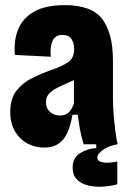

<svg xmlns="http://www.w3.org/2000/svg" viewBox="-20 -562 506 748"><path d="M152 13Q117 13 87 -3Q57 -19 38.5 -50Q20 -81 20 -126Q20 -178 44.5 -209Q69 -240 105.5 -258Q142 -276 179 -289Q220 -303 244.5 -319Q269 -335 269 -371Q269 -392 259 -409Q249 -426 223 -426Q195 -426 184.5 -402.5Q174 -379 178 -341L38 -348Q33 -403 50.5 -447Q68 -491 112.5 -516.5Q157 -542 232 -542Q338 -542 379 -487Q420 -432 420 -327V-177Q420 -151 422.5 -118.5Q425 -86 429 -54.5Q433 -23 438 0H306Q296 -33 291.5 -58.5Q287 -84 283 -115H262Q252 -50 226 -18.5Q200 13 152 13ZM213 -112Q239 -112 251 -127.5Q263 -143 268 -159V-250Q243 -238 217.5 -227Q192 -216 175.5 -201.5Q159 -187 159 -163Q159 -140 175 -126Q191 -112 213 -112ZM437 156Q412 163 382 165Q352 167 325 161Q298 155 280.5 138Q263 121 263 91Q263 53 291.5 35Q320 17 355 15V-6H438V0Q403 6 381 22Q359 38 359 52Q359 65 374 69Q389 73 408 71.5Q427 70 437 67Z"/></svg>

Font: Bricolage Grotesque 12pt Condensed ExtraBold
Style: Regular
Weight: 800
Width: 3
Designer: Mathieu Triay
Foundry: Atelier Triay
Version: Version 1.001; ttfautohint (v1.8.4.7-5d5b);gftools[0.9.33.de